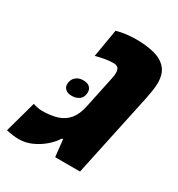

<svg xmlns="http://www.w3.org/2000/svg" viewBox="-197 -746 801 863"><g transform="rotate(30 203.5 -314.5)"><path d="M26.4 11.7Q11.2 11.7 -5.4 9.5Q-22 7.3 -39.1 3.4L5.9 -159.7Q16.1 -156.2 28.3 -153.6Q40.5 -150.9 53.2 -150.9Q99.6 -150.9 132.8 -161.9Q166 -172.9 187 -198.5Q208 -224.1 217.3 -267.6L252.9 -436Q254.9 -444.3 255.6 -451.2Q256.3 -458 256.3 -463.9Q256.3 -482.4 248.3 -490Q240.2 -497.6 224.6 -497.6Q204.6 -497.6 181.9 -493.7Q159.2 -489.7 135.3 -483.4L159.7 -627.9Q186 -635.3 211.7 -638.2Q237.3 -641.1 259.8 -641.1Q313 -641.1 354 -630.6Q395 -620.1 418.5 -593.5Q441.9 -566.9 441.9 -518.1Q441.9 -501.5 438.7 -480.2Q435.5 -459 430.2 -433.1L337.9 0H209L199.2 -87.9H193.4Q177.7 -62.5 151.4 -39.8Q125 -17.1 92.8 -2.7Q60.5 11.7 26.4 11.7ZM135.7 -275.9Q113.3 -275.9 102.3 -286.1Q91.3 -296.4 91.3 -310.5Q91.3 -334.5 106.7 -348.6Q122.1 -362.8 146.5 -362.8Q168.9 -362.8 179.7 -352.3Q190.4 -341.8 190.4 -326.2Q190.4 -301.3 174.8 -288.6Q159.2 -275.9 135.7 -275.9Z"/></g></svg>

Font: Open Sans SemiCondensed ExtraBold
Style: Italic
Weight: 800
Width: 4
Italic angle: -12°
Designer: Monotype Design Team
Foundry: Monotype Imaging Inc.
Version: Version 3.003